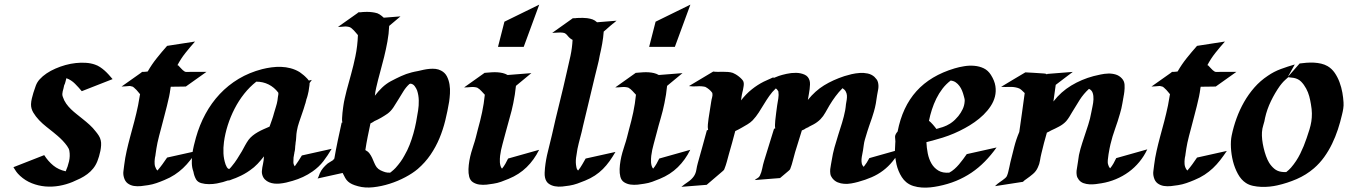

<svg xmlns="http://www.w3.org/2000/svg" viewBox="-20 -809 5940 846"><path d="M174.8 -125.5Q191.9 -98.6 214.8 -79.8Q237.8 -61 269.5 -54.2Q278.8 -74.7 284.2 -98.1Q289.6 -121.6 285.6 -144.5Q284.2 -153.8 275.6 -165.8Q267.1 -177.7 255.9 -189.5Q244.6 -201.2 233.2 -210.9Q221.7 -220.7 214.4 -226.6Q201.2 -237.3 184.3 -250.5Q167.5 -263.7 152.3 -279.5Q137.2 -295.4 126.7 -313Q116.2 -330.6 116.7 -350.1Q117.2 -362.8 120.4 -375.5Q123.5 -388.2 127 -399.9Q131.8 -415.5 137.7 -431.4Q143.6 -447.3 154.8 -459.5Q167.5 -473.6 185.3 -485.6Q203.1 -497.6 224.4 -506.8Q245.6 -516.1 268.6 -522.5Q291.5 -528.8 314.2 -531.2Q336.9 -533.7 358.6 -532.2Q380.4 -530.8 398.4 -524.4Q410.2 -520.5 420.9 -513.4Q431.6 -506.3 441.2 -497.8Q450.7 -489.3 459.5 -479.5Q468.3 -469.7 476.1 -460.4L340.3 -407.2Q327.1 -423.3 310.3 -440.2Q293.5 -457 272.5 -464.4Q270 -456.1 268.3 -448.2Q266.6 -440.4 262.7 -433.1Q262.7 -431.6 262.2 -430.7Q261.2 -424.3 259.5 -418.5Q257.8 -412.6 256.3 -406.7Q254.9 -400.9 254.6 -394.8Q254.4 -388.7 256.8 -382.3Q262.2 -365.7 271.7 -352.3Q281.2 -338.9 293 -327.6Q304.7 -316.4 317.6 -306.2Q330.6 -295.9 343.8 -285.2Q359.9 -272.5 374.8 -259Q389.6 -245.6 402.3 -229Q409.2 -220.7 415.3 -211.2Q421.4 -201.7 423.8 -190.9Q426.3 -181.2 425.5 -168.9Q424.8 -156.7 422.4 -144.3Q419.9 -131.8 416.3 -119.9Q412.6 -107.9 409.2 -99.1Q401.9 -80.6 390.6 -66.7Q379.4 -52.7 365 -42Q350.6 -31.2 334 -22.9Q317.4 -14.6 299.8 -7.3Q271.5 4.4 240.7 9.8Q210 15.1 179.4 12.5Q148.9 9.8 120.4 -1.5Q91.8 -12.7 68.4 -34.2Q62.5 -40 58.8 -43.9Q55.2 -47.9 52.2 -52Q49.3 -56.2 46.4 -60.8Q43.5 -65.4 39.1 -72.3Z M839.4 -626Q818.4 -602.5 797.4 -576.2Q776.4 -549.8 761.2 -520.5L764.2 -522Q771.5 -515.1 778.3 -507.1Q785.2 -499 793.9 -493.7Q798.8 -491.2 804.4 -491.9Q810.1 -492.7 815.4 -492.2H889.6L798.8 -427.7Q784.2 -427.7 767.1 -427.2Q750 -426.8 732.4 -426.8L731 -418.9Q730.5 -415.5 730.2 -412.6Q730 -409.7 729 -406.2V-404.8V-404.3Q728 -398.9 727.1 -393.8Q726.1 -388.7 725.1 -383.3Q720.7 -361.8 715.3 -341.3Q710 -320.8 704.6 -299.8Q697.3 -269.5 689 -240Q680.7 -210.4 673.8 -179.7Q671.4 -167 669.2 -154.8Q667 -142.6 665.5 -129.9Q665 -127 664.8 -124Q664.6 -121.1 663.6 -118.2Q663.6 -116.2 662.6 -113.3V-111.8Q662.6 -111.3 662.4 -110.8Q662.1 -110.4 662.1 -109.9V-109.4Q660.6 -98.1 661.4 -86.7Q662.1 -75.2 668 -64.9Q670.9 -60.1 673.8 -57.6Q685.5 -71.3 695.8 -85.4Q706.1 -99.6 716.3 -114.7L847.7 -144Q833 -122.1 818.1 -103Q803.2 -84 786.4 -68.1Q769.5 -52.2 749.5 -39.1Q729.5 -25.9 704.1 -15.6Q687 -8.3 669.2 -2.2Q651.4 3.9 632.8 6.8Q618.2 9.3 601.6 11Q585 12.7 569.8 10.3Q554.7 7.8 542.7 -1Q530.8 -9.8 525.9 -27.8Q522 -42 523.9 -54.9Q525.9 -67.9 527.3 -82Q531.2 -113.8 538.1 -144Q544.9 -174.3 553.2 -205.1Q563 -240.2 572 -274.9Q581.1 -309.6 588.4 -344.7Q590.8 -357.4 592.8 -369.6Q594.7 -381.8 597.2 -394.5H596.7Q591.3 -400.4 586.2 -407Q581.1 -413.6 574.7 -418.9Q570.8 -423.3 565.9 -426.3Q564.9 -427.2 564.5 -427.2Q561 -428.2 557.4 -429Q553.7 -429.7 552.2 -430.2Q543 -429.7 533.9 -428.7Q524.9 -427.7 515.6 -427.7L605.5 -491.2H602.5Q601.6 -491.2 602.8 -491.5Q604 -491.7 605.5 -491.7L606.4 -492.2H609.4Q611.8 -492.2 614.5 -492.4Q617.2 -492.7 618.2 -492.7Q621.6 -492.7 624.5 -493.2Q627.4 -493.7 630.9 -494.1Q648.4 -524.9 670.7 -552.7Q692.9 -580.6 716.3 -606.9ZM662.6 -111.8Q662.6 -110.8 662.4 -110.6Q662.1 -110.4 662.1 -109.9Q662.6 -115.7 663.1 -117.9Q663.6 -120.1 663.6 -119.6Q663.6 -119.1 663.3 -117.2Q663.1 -115.2 662.6 -113.3V-112.8ZM561 -429.7Q560.1 -430.2 559.6 -430.2Q560.1 -429.7 561 -429.7Z M1344.2 -443.4Q1344.2 -440.9 1344 -437.7Q1343.8 -434.6 1343.3 -430.7Q1343.3 -428.7 1342.3 -424.8Q1341.3 -416 1339.8 -407.2Q1338.4 -398.4 1335.9 -390.1Q1335 -385.3 1333.3 -380.6Q1331.5 -376 1330.1 -371.1Q1330.1 -370.1 1329.6 -368.4Q1329.1 -366.7 1328.6 -365Q1328.1 -363.3 1328.1 -362.5Q1328.1 -361.8 1328.1 -363.3Q1327.6 -362.3 1327.6 -361.3Q1327.1 -358.4 1326.2 -355.2Q1325.2 -352.1 1324.2 -349.6Q1318.4 -329.1 1311 -308.6Q1304.7 -290 1298.1 -271Q1291.5 -252 1288.1 -232.4Q1285.6 -218.8 1285.2 -205.3Q1284.7 -191.9 1282.2 -178.2Q1282.2 -174.8 1282.2 -175Q1282.2 -175.3 1281.7 -171.9Q1281.7 -169.4 1280.8 -164.6Q1280.8 -159.2 1280.3 -156.7Q1280.3 -153.3 1279.8 -150.4Q1279.3 -147.5 1278.8 -144L1277.3 -137.7Q1276.9 -134.8 1276.6 -132.3Q1276.4 -129.9 1275.9 -129.4L1275.4 -126L1273.4 -114.7Q1272.5 -103.5 1272.7 -94Q1272.9 -84.5 1278.8 -76.2Q1287.1 -87.4 1294.7 -99.4Q1302.2 -111.3 1310.1 -124L1441.4 -153.3Q1424.3 -124 1404.8 -98.6Q1385.3 -73.2 1357.4 -53.7Q1337.4 -39.6 1315.2 -29.3Q1293 -19 1269.5 -12.2Q1254.9 -7.8 1241 -4.6Q1227.1 -1.5 1211.9 0Q1200.2 1 1188.2 -0.2Q1176.3 -1.5 1165.8 -5.9Q1155.3 -10.3 1147.2 -18.3Q1139.2 -26.4 1135.7 -38.6Q1133.3 -46.4 1133.8 -54.4Q1134.3 -62.5 1135.7 -70.6Q1137.2 -78.6 1138.9 -86.7Q1140.6 -94.7 1141.6 -102.5L1143.1 -120.1Q1129.9 -103 1115 -87.2Q1100.1 -71.3 1081.5 -58.6Q1056.2 -40.5 1029.3 -29.3Q1018.1 -23.9 1007.3 -20.5Q1004.4 -19.5 999.8 -17.6Q995.1 -15.6 991.2 -14.2Q987.3 -12.7 985.1 -12Q982.9 -11.2 985.4 -12.7Q987.3 -13.7 989 -14.6Q990.7 -15.6 992.7 -16.6Q984.9 -14.2 977.5 -11.7Q970.2 -9.3 962.4 -6.8Q952.6 -3.9 935.8 -0.7Q918.9 2.4 900.9 2.4Q882.8 2.4 867.2 -2Q851.6 -6.3 844.2 -18.1Q835.4 -33.7 832.5 -51.3Q831.5 -53.2 831.5 -54.7Q825.7 -70.8 825.2 -90.1Q824.7 -109.4 827.1 -128.9Q829.6 -148.4 834.2 -167.5Q838.9 -186.5 843.3 -202.6Q858.9 -258.3 885.3 -306.9Q911.6 -355.5 948.2 -394.5Q984.9 -433.6 1031.7 -461.7Q1078.6 -489.7 1135.3 -504.4Q1154.8 -509.3 1176 -512.2Q1197.3 -515.1 1218.5 -514.4Q1239.7 -513.7 1260.3 -508.3Q1280.8 -502.9 1298.8 -492.2Q1299.3 -492.2 1302.5 -489.7Q1305.7 -487.3 1309.8 -484.1Q1314 -481 1317.9 -477.8Q1321.8 -474.6 1323.7 -472.7Q1330.1 -466.3 1334.2 -462.2Q1338.4 -458 1340.8 -454.1L1354 -457Q1351.6 -453.6 1349.4 -450.4Q1347.2 -447.3 1344.7 -443.8ZM1075.2 -192.9Q1082.5 -202.6 1093 -211.2Q1103.5 -219.7 1116 -226.8Q1128.4 -233.9 1141.6 -239.7Q1154.8 -245.6 1167.5 -251Q1167.5 -251 1168 -252Q1173.3 -267.1 1178.5 -281.5Q1183.6 -295.9 1187.5 -311Q1191.4 -325.2 1195.8 -338.6Q1200.2 -352.1 1202.6 -366.2Q1203.6 -369.6 1203.6 -374.3Q1203.6 -378.9 1204.6 -382.3Q1205.6 -387.2 1206.3 -391.8Q1207 -396.5 1206.1 -400.9Q1188.5 -424.3 1163.6 -436.8Q1138.7 -449.2 1109.4 -449.2Q1080.1 -426.3 1055.9 -395.8Q1031.7 -365.2 1013.7 -330.1Q995.6 -294.9 983.6 -257.3Q971.7 -219.7 966.8 -183.1Q963.4 -158.2 964.6 -133.1Q965.8 -107.9 974.1 -84Q976.6 -78.1 979.5 -72.5Q982.4 -66.9 988.3 -64.5L989.7 -64Q993.2 -66.9 996.1 -70.3Q999 -73.7 1001.5 -76.7Q1014.2 -91.8 1024.9 -108.6Q1035.6 -125.5 1045.9 -142.6Q1052.7 -155.3 1059.8 -168.2Q1066.9 -181.2 1075.2 -192.9ZM1329.6 -373Q1329.1 -372.6 1329.1 -372.1V-370.1Q1329.1 -372.1 1329.6 -373Z M1488.8 -269.5Q1487.8 -271.5 1487.8 -273.4Q1486.8 -277.8 1487.3 -288.8Q1487.8 -299.8 1489 -311.8Q1490.2 -323.7 1491.7 -334Q1493.2 -344.2 1493.7 -347.7Q1494.6 -353 1495.1 -356.2Q1495.6 -359.4 1496.1 -361.8Q1496.6 -364.3 1497.3 -367.2Q1498 -370.1 1499 -375.5L1507.3 -410.2L1526.9 -481.9Q1532.2 -502 1537.1 -521.2Q1542 -540.5 1545.9 -560.5Q1550.8 -584 1553.5 -607.2Q1556.2 -630.4 1557.1 -654.3Q1553.2 -658.7 1548.8 -664.1Q1544.4 -669.4 1539.6 -674.6Q1534.7 -679.7 1529.8 -683.8Q1524.9 -688 1520.5 -689.5Q1507.8 -693.4 1494.9 -691.9Q1481.9 -690.4 1469.2 -690.4L1559.1 -753.9H1556.2Q1554.7 -753.9 1555.9 -754.2Q1557.1 -754.4 1559.6 -754.4L1560.1 -754.9H1569.3Q1573.2 -755.4 1577.1 -755.9Q1581.1 -756.3 1585 -756.3Q1608.4 -757.8 1631.3 -753.4Q1643.6 -751.5 1652.8 -745.4Q1662.1 -739.3 1670.9 -731L1744.6 -736.8L1694.8 -694.8Q1693.4 -659.7 1687 -625.5Q1680.7 -591.3 1672.4 -557.6Q1664.1 -523.9 1654.8 -490.5Q1645.5 -457 1637.7 -422.9Q1635.3 -413.6 1634 -404.8Q1632.8 -396 1631.8 -387.2Q1646 -406.2 1663.6 -423.1Q1681.2 -439.9 1702.1 -451.2Q1725.1 -463.4 1747.3 -473.6Q1769.5 -483.9 1794.4 -490.2Q1801.3 -491.7 1808.3 -493.4Q1815.4 -495.1 1822.3 -496.1Q1834 -499 1846.9 -501.7Q1859.9 -504.4 1873.3 -505.6Q1886.7 -506.8 1899.4 -505.4Q1912.1 -503.9 1923.3 -498Q1940.4 -489.3 1949 -472.9Q1957.5 -456.5 1960.7 -436.8Q1963.9 -417 1962.6 -397Q1961.4 -377 1959 -360.8Q1952.1 -319.3 1942.1 -278.6Q1932.1 -237.8 1916.3 -199.7Q1900.4 -161.6 1877 -127.2Q1853.5 -92.8 1820.8 -64.5Q1798.3 -45.4 1765.6 -28.1Q1732.9 -10.7 1696.8 0.7Q1660.6 12.2 1624.3 16.1Q1587.9 20 1558.1 11.7Q1541.5 7.3 1531.2 2.4Q1521 -2.4 1513.7 -9Q1506.3 -15.6 1501.2 -24.7Q1496.1 -33.7 1489.7 -46.9L1379.4 -22.5Q1382.8 -27.8 1384.8 -33.9Q1386.7 -40 1389.2 -45.4Q1395.5 -59.1 1403.6 -68.6Q1411.6 -78.1 1422.9 -87.9Q1423.8 -88.4 1427.2 -90.8Q1430.7 -93.3 1435.3 -95.9Q1439.9 -98.6 1444.6 -101.6Q1449.2 -104.5 1452.6 -106.9V-107.4L1447.8 -105Q1445.3 -104 1447.8 -105.7Q1450.2 -107.4 1453.1 -109.9Q1460 -149.9 1468.3 -189.5Q1476.6 -229 1485.4 -268.6ZM1612.3 -265.1Q1606 -235.8 1600.1 -206.5Q1594.2 -177.2 1589.8 -147.5H1590.3Q1601.1 -142.1 1607.9 -133.1Q1614.7 -124 1619.6 -113.5Q1624.5 -103 1628.9 -92Q1633.3 -81.1 1639.6 -72.3Q1646.5 -63.5 1657.2 -58.3Q1668 -53.2 1677.7 -50.3Q1687.5 -47.4 1699.2 -48.3Q1701.2 -49.3 1702.6 -50.8Q1704.1 -52.2 1706.1 -53.7Q1715.3 -61 1723.1 -69.3Q1734.9 -82.5 1744.4 -95.5Q1753.9 -108.4 1762.2 -124Q1775.4 -146.5 1784.9 -170.9Q1794.4 -195.3 1801.5 -220.5Q1808.6 -245.6 1813.5 -271.2Q1818.4 -296.9 1822.3 -322.3Q1825.7 -343.8 1825.2 -366.7Q1824.7 -389.6 1817.9 -410.2Q1814.5 -419.4 1807.4 -429.2Q1800.3 -439 1789.1 -440.4L1784.2 -439Q1769.5 -425.8 1758.1 -407.7Q1746.6 -389.6 1735.6 -371.1Q1724.6 -352.5 1713.4 -335.7Q1702.1 -318.8 1687.5 -308.1Q1673.3 -298.3 1659.4 -290.3Q1645.5 -282.2 1629.9 -275.4Q1621.6 -269.5 1612.3 -265.1ZM1798.3 -489.7Q1802.7 -492.2 1804.7 -492.7Q1806.6 -493.2 1810.5 -493.7Q1807.6 -492.7 1804.7 -491.7Q1801.8 -490.7 1798.3 -489.7ZM1763.7 -475.6H1764.2Z M2085.4 -238.3Q2096.2 -276.4 2104.2 -314.2Q2112.3 -352.1 2116.2 -391.6Q2108.4 -399.9 2100.6 -408.4Q2092.8 -417 2082.5 -422.9Q2068.4 -426.8 2054 -425.3Q2039.6 -423.8 2024.9 -423.8L2115.7 -488.3Q2118.2 -488.3 2120.4 -488.3Q2122.6 -488.3 2125 -488.8Q2135.7 -489.7 2147.7 -490.5Q2159.7 -491.2 2171.6 -490.5Q2183.6 -489.7 2195.1 -487.1Q2206.5 -484.4 2216.8 -478.5L2321.3 -486.8L2253.4 -430.7Q2251.5 -411.6 2248.5 -392.3Q2245.6 -373 2241.7 -354.5Q2234.9 -320.8 2225.3 -288.6Q2215.8 -256.3 2207.5 -223.6Q2201.2 -198.2 2194.1 -173.6Q2187 -148.9 2183.6 -122.6Q2183.1 -117.7 2182.6 -109.9Q2182.1 -102.1 2182.6 -94Q2183.1 -85.9 2185.3 -78.4Q2187.5 -70.8 2191.9 -65.9Q2200.2 -75.7 2206.8 -87.4Q2213.4 -99.1 2218.8 -110.4L2355.5 -148.9Q2333.5 -104.5 2300.5 -72.3Q2267.6 -40 2221.2 -21Q2205.1 -14.2 2188 -8.1Q2170.9 -2 2153.3 0.5Q2140.6 2.9 2124 4.6Q2107.4 6.3 2092 4.2Q2076.7 2 2064.2 -5.9Q2051.8 -13.7 2047.4 -30.3Q2043.5 -45.9 2044.2 -64Q2044.9 -82 2048.1 -100.6Q2051.3 -119.1 2056.4 -137Q2061.5 -154.8 2066.4 -169.4Q2072.3 -186.5 2076.7 -203.9Q2081.1 -221.2 2085.4 -238.3ZM2202.6 -713.4 2356 -788.6 2287.6 -602.5H2174.3Z M2478 -493.7Q2486.3 -528.8 2493.7 -563Q2501 -597.2 2502.9 -633.3Q2491.7 -638.7 2482.4 -649.9Q2480 -653.3 2477.3 -656Q2474.6 -658.7 2471.2 -661.1L2467.8 -663.1L2460 -665Q2448.2 -666.5 2436.5 -665.3Q2424.8 -664.1 2413.1 -664.1L2502.4 -727.5H2501Q2499.5 -727.5 2500.2 -727.5Q2501 -727.5 2502.9 -728L2503.9 -728.5Q2506.3 -728.5 2510.5 -728.8Q2514.6 -729 2518.1 -729Q2518.6 -729 2518.8 -729.2Q2519 -729.5 2519.5 -729.5Q2522 -729.5 2524.7 -729.7Q2527.3 -730 2529.8 -730Q2538.6 -730.5 2548.1 -730.2Q2557.6 -730 2566.9 -729Q2581.1 -727.1 2591.1 -723.4Q2601.1 -719.7 2610.8 -710.9L2696.8 -717.8Q2693.4 -715.3 2690.4 -712.6Q2687.5 -710 2684.6 -707.5L2679.7 -704.1L2679.2 -703.6Q2673.8 -699.7 2669.9 -695.8Q2663.1 -690.4 2656.2 -683.8Q2649.4 -677.2 2642.6 -671.9L2640.1 -669.9Q2638.2 -643.1 2633.5 -616.9Q2628.9 -590.8 2622.6 -564.5Q2618.7 -541 2612.5 -517.8Q2606.4 -494.6 2601.1 -471.7Q2588.4 -417 2575 -362.5Q2561.5 -308.1 2548.8 -253.4Q2543.5 -228 2536.6 -203.1Q2529.8 -178.2 2524.4 -152.8Q2521 -135.3 2518.3 -113.8Q2515.6 -92.3 2519.5 -73.7Q2521 -63 2527.3 -57.6Q2537.6 -70.3 2545.9 -85Q2554.2 -99.6 2560.5 -110.4L2691.9 -139.6Q2679.2 -117.7 2665.8 -98.9Q2652.3 -80.1 2636.5 -64.2Q2620.6 -48.3 2601.3 -35.6Q2582 -22.9 2558.1 -13.2Q2541.5 -6.3 2524.2 -0.2Q2506.8 5.9 2488.8 8.8Q2474.6 11.2 2457.5 12.9Q2440.4 14.6 2424.8 11.7Q2409.2 8.8 2397.2 0Q2385.3 -8.8 2381.3 -27.3Q2379.4 -37.1 2379.9 -48.1Q2380.4 -59.1 2381.3 -68.8Q2385.3 -106.9 2394.5 -142.6Q2403.8 -178.2 2412.1 -214.8Q2427.7 -285.2 2445.1 -354.5Q2462.4 -423.8 2478 -493.7Z M2751.5 -238.3Q2762.2 -276.4 2770.3 -314.2Q2778.3 -352.1 2782.2 -391.6Q2774.4 -399.9 2766.6 -408.4Q2758.8 -417 2748.5 -422.9Q2734.4 -426.8 2720 -425.3Q2705.6 -423.8 2690.9 -423.8L2781.7 -488.3Q2784.2 -488.3 2786.4 -488.3Q2788.6 -488.3 2791 -488.8Q2801.8 -489.7 2813.7 -490.5Q2825.7 -491.2 2837.6 -490.5Q2849.6 -489.7 2861.1 -487.1Q2872.6 -484.4 2882.8 -478.5L2987.3 -486.8L2919.4 -430.7Q2917.5 -411.6 2914.6 -392.3Q2911.6 -373 2907.7 -354.5Q2900.9 -320.8 2891.4 -288.6Q2881.8 -256.3 2873.5 -223.6Q2867.2 -198.2 2860.1 -173.6Q2853 -148.9 2849.6 -122.6Q2849.1 -117.7 2848.6 -109.9Q2848.1 -102.1 2848.6 -94Q2849.1 -85.9 2851.3 -78.4Q2853.5 -70.8 2857.9 -65.9Q2866.2 -75.7 2872.8 -87.4Q2879.4 -99.1 2884.8 -110.4L3021.5 -148.9Q2999.5 -104.5 2966.6 -72.3Q2933.6 -40 2887.2 -21Q2871.1 -14.2 2854 -8.1Q2836.9 -2 2819.3 0.5Q2806.6 2.9 2790 4.6Q2773.4 6.3 2758.1 4.2Q2742.7 2 2730.2 -5.9Q2717.8 -13.7 2713.4 -30.3Q2709.5 -45.9 2710.2 -64Q2710.9 -82 2714.1 -100.6Q2717.3 -119.1 2722.4 -137Q2727.5 -154.8 2732.4 -169.4Q2738.3 -186.5 2742.7 -203.9Q2747.1 -221.2 2751.5 -238.3ZM2868.7 -713.4 3022 -788.6 2953.6 -602.5H2840.3Z M3396 -243.2Q3394.5 -250 3394.8 -258.5Q3395 -267.1 3396 -277.8Q3397.9 -294.9 3399.9 -311.3Q3401.9 -327.6 3404.3 -344.2Q3406.7 -359.9 3409.4 -375.2Q3412.1 -390.6 3409.7 -406.2Q3407.2 -410.2 3405 -413.3Q3402.8 -416.5 3398.4 -419.4Q3382.3 -404.3 3369.9 -386.5Q3357.4 -368.7 3346.2 -350.1Q3335 -331.5 3323.2 -313.2Q3311.5 -294.9 3296.4 -278.8Q3286.6 -269 3274.2 -261.5Q3261.7 -253.9 3249.5 -247.1Q3241.7 -242.7 3234.6 -238.8Q3227.5 -234.9 3219.7 -231.4Q3212.9 -205.1 3205.8 -179.7Q3198.7 -154.3 3191.4 -128.9Q3187 -112.8 3182.6 -96.4Q3178.2 -80.1 3171.9 -64.5Q3170.9 -61 3168.5 -58.8Q3166 -56.6 3163.6 -54.2Q3146.5 -39.1 3128.7 -24.4Q3110.8 -9.8 3093.8 5.4L2982.4 14.2Q2996.6 2.4 3012 -7.8Q3027.3 -18.1 3037.6 -32.7Q3045.9 -45.4 3048.3 -60.8Q3050.8 -76.2 3054.7 -90.3Q3064.9 -127 3075 -162.8Q3085 -198.7 3094.7 -234.9L3100.1 -236.3Q3097.7 -249 3099.1 -261.2Q3101.6 -286.6 3106 -311.5Q3110.4 -336.4 3113.8 -361.3Q3115.2 -371.1 3117.9 -380.4Q3120.6 -389.6 3118.7 -399.4Q3113.3 -407.7 3104.7 -414.8Q3096.2 -421.9 3087.4 -426.3Q3069.8 -430.2 3051.8 -428.7Q3033.7 -427.2 3015.6 -429.7L3122.6 -493.7Q3133.3 -492.2 3144 -492.4Q3154.8 -492.7 3165.8 -492.7Q3176.8 -492.7 3187.7 -491.9Q3198.7 -491.2 3209 -487.8Q3213.4 -486.3 3220.9 -481.9Q3228.5 -477.5 3235.8 -471.7Q3243.2 -465.8 3249 -459.5Q3254.9 -453.1 3256.3 -447.8Q3258.3 -439.5 3256.8 -430.7Q3255.4 -421.9 3253.9 -413.6L3250.5 -399.4V-398.9L3249 -391.6Q3249.5 -396.5 3249.3 -394.8Q3249 -393.1 3248.3 -388.4Q3247.6 -383.8 3246.6 -377.4Q3245.6 -371.1 3245.1 -366.7Q3255.9 -380.4 3267.6 -392.6Q3279.3 -404.8 3293.5 -416Q3317.4 -435.1 3345.2 -449.2Q3350.6 -451.7 3356 -454.1Q3361.3 -456.5 3366.7 -459Q3369.6 -460 3374 -462.2Q3378.4 -464.4 3382.3 -466.1Q3386.2 -467.8 3388.4 -468.3Q3390.6 -468.8 3388.7 -466.8Q3387.7 -465.8 3387.5 -465.3Q3387.2 -464.8 3386.2 -464.4L3412.1 -474.6Q3424.8 -479 3445.6 -483.6Q3466.3 -488.3 3487.1 -488Q3507.8 -487.8 3524.9 -480.2Q3542 -472.7 3547.4 -453.6Q3549.3 -446.8 3549.1 -437Q3548.8 -427.2 3547.4 -415.8Q3545.9 -404.3 3543.7 -392.1Q3541.5 -379.9 3539.6 -368.7Q3571.8 -408.7 3611.1 -432.9Q3650.4 -457 3700.7 -473.6Q3714.4 -478 3732.2 -482.2Q3750 -486.3 3768.3 -487.5Q3786.6 -488.8 3803.5 -485.1Q3820.3 -481.4 3832.5 -470.7Q3837.9 -465.3 3842.3 -459.7Q3846.7 -454.1 3848.6 -446.3Q3852.1 -432.6 3849.9 -417.5Q3847.7 -402.3 3844.7 -389.2Q3842.3 -370.6 3839.1 -352.8Q3835.9 -335 3830.6 -316.9Q3826.7 -302.7 3822 -289.3Q3817.4 -275.9 3812.5 -262.2Q3809.6 -253.9 3808.3 -250Q3807.1 -246.1 3806.2 -243.4Q3805.2 -240.7 3804.2 -237.5Q3803.2 -234.4 3801.3 -228.5L3791 -194.3Q3787.6 -182.6 3786.1 -170.9Q3784.7 -159.2 3782.7 -147Q3781.2 -137.7 3779.1 -127.7Q3776.9 -117.7 3776.1 -107.9Q3775.4 -98.1 3777.1 -89.4Q3778.8 -80.6 3785.6 -73.7Q3793 -83 3799.1 -92.5Q3805.2 -102.1 3810.5 -112.3L3947.3 -150.9Q3931.6 -120.6 3912.8 -97.7Q3894 -74.7 3871.1 -57.4Q3848.1 -40 3820.6 -28.1Q3793 -16.1 3760.3 -7.3Q3746.1 -3.4 3730.5 -0.7Q3714.8 2 3699.7 1Q3684.6 0 3670.9 -5.6Q3657.2 -11.2 3647 -24.4Q3640.1 -33.2 3638.7 -43.2Q3637.2 -53.2 3638.2 -63.5Q3639.2 -73.7 3641.4 -84Q3643.6 -94.2 3645 -104Q3649.4 -132.3 3657 -159.7Q3664.6 -187 3673.3 -214.1Q3682.1 -241.2 3690.4 -268.3Q3698.7 -295.4 3704.1 -323.2Q3705.6 -330.1 3706.1 -336.7Q3706.5 -343.3 3707.5 -349.6Q3709.5 -359.9 3710.9 -369.9Q3712.4 -379.9 3711.7 -388.9Q3710.9 -397.9 3706.5 -406Q3702.1 -414.1 3692.4 -420.4Q3675.3 -403.3 3661.4 -384.5Q3647.5 -365.7 3634.8 -344.7Q3625.5 -329.1 3616.7 -313Q3607.9 -296.9 3595.2 -283.7Q3581.5 -270 3564.2 -260.7Q3546.9 -251.5 3529.8 -243.2Q3526.9 -241.2 3526.6 -240.7Q3526.4 -240.2 3527.8 -241.2Q3523.9 -238.8 3520.3 -237.3Q3516.6 -235.8 3513.2 -234.4L3483.4 -138.2Q3478 -120.1 3473.6 -101.8Q3469.2 -83.5 3462.4 -65.9Q3461.4 -62.5 3459 -60.3Q3456.5 -58.1 3454.1 -55.7Q3444.8 -47.4 3435.5 -40Q3426.3 -32.7 3417 -24.4L3305.7 -15.6Q3311 -20.5 3317.9 -24.2Q3324.7 -27.8 3328.1 -34.7Q3335.4 -49.8 3338.6 -66.7Q3341.8 -83.5 3346.7 -99.6L3390.6 -241.7ZM3540.5 -248Q3547.9 -251.5 3547.6 -251.2Q3547.4 -251 3543.7 -249Q3540 -247.1 3535.2 -244.6Q3530.3 -242.2 3527.8 -241.2Q3530.8 -242.7 3533.7 -244.1Q3536.6 -245.6 3540.5 -248ZM3249 -390.6Q3249 -389.6 3248.8 -388.2Q3248.5 -386.7 3248.5 -387.7Q3248.5 -389.6 3249 -390.6ZM3249 -390.6V-391.6V-391.1Z M3923.8 -206.1Q3923.8 -211.9 3927 -218Q3930.2 -224.1 3935.1 -229.5Q3956.1 -338.4 4018.1 -407.2Q4080.1 -476.1 4186.5 -507.8Q4206.1 -513.7 4228.8 -517.3Q4251.5 -521 4273.4 -519Q4295.4 -517.1 4314.5 -508.1Q4333.5 -499 4346.2 -479Q4362.3 -453.6 4366 -429.7Q4369.6 -405.8 4364 -383.5Q4358.4 -361.3 4345 -341.1Q4331.5 -320.8 4313.5 -303.2Q4295.4 -285.6 4274.2 -270.8Q4252.9 -255.9 4231.9 -244.6Q4185.1 -218.8 4133.8 -202.6L4098.6 -192.4Q4093.3 -190.9 4088.6 -189.5Q4084 -188 4078.6 -187L4062 -182.6Q4063 -158.2 4067.9 -133.3Q4072.8 -108.4 4084.2 -88.6Q4095.7 -68.8 4114.7 -57.4Q4133.8 -45.9 4162.6 -48.3Q4174.8 -54.7 4185.5 -64.2Q4196.3 -73.7 4205.6 -84.7Q4214.8 -95.7 4223.4 -107.2Q4231.9 -118.7 4239.7 -129.9L4371.1 -159.2Q4346.7 -125 4319.3 -97.2Q4292 -69.3 4260.5 -48.1Q4229 -26.9 4192.9 -12Q4156.7 2.9 4114.7 11.2Q4098.1 14.6 4079.3 16.6Q4060.5 18.6 4041.7 17.3Q4022.9 16.1 4005.1 10.7Q3987.3 5.4 3973.1 -6.3Q3961.9 -15.6 3953.6 -28.6Q3945.3 -41.5 3939.5 -55.7Q3933.6 -69.8 3930.2 -84.7Q3926.8 -99.6 3924.8 -113.8Q3922.9 -130.9 3923.3 -146.2Q3923.8 -161.6 3924.8 -178.2Q3925.8 -185.5 3924.8 -192.4Q3923.8 -199.2 3923.8 -206.1ZM4168.9 -454.1Q4148.4 -438.5 4132.8 -418.2Q4117.2 -397.9 4105.7 -374.5Q4094.2 -351.1 4086.2 -326.2Q4078.1 -301.3 4073.2 -276.4Q4076.7 -274.4 4081.1 -270Q4085.4 -265.6 4090.3 -260.3Q4095.2 -254.9 4099.4 -249.5Q4103.5 -244.1 4106 -240.7L4120.6 -245.1Q4119.6 -245.1 4120.8 -245.4Q4122.1 -245.6 4124.5 -246.3Q4127 -247.1 4129.6 -247.8Q4132.3 -248.5 4133.8 -249Q4142.6 -252 4151.9 -256.3Q4152.8 -256.8 4156.2 -258.8Q4159.7 -260.7 4161.6 -261.7Q4164.1 -262.7 4166 -264.2Q4168 -265.6 4170.4 -267.1Q4180.2 -273.9 4187.7 -281.2Q4195.3 -288.6 4202.6 -297.4Q4213.9 -311.5 4221.7 -327.9Q4229.5 -344.2 4230.5 -362.3Q4231.4 -368.2 4229.7 -374.8Q4228 -381.3 4226.6 -386.7Q4223.6 -398.4 4219 -409.7Q4214.4 -420.9 4207.5 -430.2Q4200.7 -439.5 4191.4 -446Q4182.1 -452.6 4168.9 -454.1ZM4138.2 -249Q4139.2 -249 4142.1 -250Q4143.1 -250.5 4144.5 -250.7Q4146 -251 4145 -251ZM4111.3 -238.3Q4113.8 -237.3 4115.5 -237.3Q4117.2 -237.3 4115.2 -237.8ZM4084 -188.5Q4083 -188 4083.7 -188.2Q4084.5 -188.5 4085.9 -189Q4085.4 -189 4085 -188.7Q4084.5 -188.5 4084 -188.5ZM4177.7 -268.1Q4177.2 -268.1 4177.2 -267.6Q4180.2 -269 4177.7 -268.1Z M4484.4 -7.3 4486.8 -8.8 4483.9 -7.3 4364.3 11.2Q4374 1 4385.5 -6.6Q4397 -14.2 4408.2 -23.4Q4411.6 -26.9 4412.6 -27.6Q4413.6 -28.3 4416 -32.2L4418 -37.1Q4418.9 -39.1 4420.4 -43.7Q4421.9 -48.3 4422.4 -50.8Q4425.3 -62 4427.5 -73Q4429.7 -84 4432.1 -94.7Q4440.4 -128.4 4449 -161.9Q4457.5 -195.3 4471.2 -227.5Q4477.5 -271 4483.4 -313.5Q4489.3 -356 4495.1 -398.9Q4487.8 -405.8 4481 -412.4Q4474.1 -418.9 4465.3 -421.4Q4447.3 -426.8 4428.5 -426Q4409.7 -425.3 4391.1 -426.3Q4418 -442.4 4444.6 -458.5Q4471.2 -474.6 4498 -490.2Q4518.1 -489.3 4537.6 -488Q4557.1 -486.8 4577.1 -485.4Q4581.1 -485.4 4585.2 -484.6Q4589.4 -483.9 4592.8 -481.4L4595.7 -483.4L4707 -492.2Q4688 -478 4669.2 -463.6Q4650.4 -449.2 4631.8 -435.1L4621.6 -361.8Q4654.8 -404.8 4700.2 -432.1Q4745.6 -459.5 4798.3 -473.6Q4812.5 -477.1 4829.3 -480.7Q4846.2 -484.4 4863.3 -484.9Q4880.4 -485.4 4896 -480.7Q4911.6 -476.1 4923.3 -463.4Q4934.1 -451.7 4935.1 -435.8Q4936 -419.9 4934.1 -404.8Q4934.1 -403.8 4933.6 -401.4Q4933.1 -398.9 4932.9 -396Q4932.6 -393.1 4932.1 -390.6Q4931.6 -388.2 4931.2 -386.7L4930.2 -379.9Q4929.7 -377.4 4929.2 -375Q4928.7 -372.6 4928.7 -371.6L4925.3 -352.5Q4923.3 -341.3 4920.9 -330.6Q4918.5 -319.8 4915 -308.6Q4905.3 -274.4 4893.3 -241.2Q4881.3 -208 4873 -173.3Q4871.6 -167.5 4869.1 -155.3Q4866.7 -143.1 4864.5 -129.6Q4862.3 -116.2 4861.3 -104.2Q4860.4 -92.3 4861.8 -86.9Q4862.8 -82.5 4865.2 -76.9Q4867.7 -71.3 4871.6 -67.4Q4879.9 -77.6 4886.5 -89.1Q4893.1 -100.6 4898.4 -112.3L5035.2 -150.9Q5021 -120.6 5000.2 -95.5Q4979.5 -70.3 4953.4 -51.3Q4927.2 -32.2 4896.7 -19.5Q4866.2 -6.8 4833.5 -1.5Q4822.3 0.5 4808.3 2.2Q4794.4 3.9 4780.5 3.2Q4766.6 2.4 4754.2 -2Q4741.7 -6.3 4733.4 -17.1Q4726.1 -26.4 4724.4 -36.4Q4722.7 -46.4 4723.6 -56.6Q4724.6 -66.9 4726.8 -77.1Q4729 -87.4 4730 -97.7Q4732.9 -126 4740.7 -152.8Q4748.5 -179.7 4757.6 -206.3Q4766.6 -232.9 4775.1 -259.5Q4783.7 -286.1 4788.6 -314Q4790.5 -324.7 4793.9 -340.3Q4797.4 -356 4798.1 -371.3Q4798.8 -386.7 4794.7 -399.4Q4790.5 -412.1 4778.3 -417.5Q4754.4 -395.5 4737.5 -369.1Q4720.7 -342.8 4704.1 -314.9Q4697.8 -304.2 4691.9 -294.4Q4686 -284.7 4677.7 -274.9Q4665 -261.2 4646.7 -251.5Q4628.4 -241.7 4611.8 -234.4Q4607.9 -231.9 4603 -229.5Q4598.1 -227.1 4592.8 -224.6Q4585.9 -201.7 4580.1 -179Q4574.2 -156.2 4568.8 -133.3Q4564.9 -117.7 4562.5 -101.8Q4560.1 -85.9 4553.2 -71.8Q4545.9 -54.7 4531.5 -42.5Q4517.1 -30.3 4502.9 -20.5L4494.6 -14.6Q4494.6 -14.2 4494.1 -14.2L4491.2 -12.2Q4493.2 -13.7 4494.6 -14.4Q4496.1 -15.1 4497.1 -16.1L4494.6 -14.6Q4494.6 -14.2 4494.1 -14.2L4487.3 -7.8ZM4497.1 -16.1Q4502 -20 4502 -20.5ZM4483.9 -7.3H4484.4Q4483.9 -6.8 4483.9 -6.8Q4482.9 -6.3 4483.9 -7.3ZM4418.9 -37.1Q4418.9 -37.6 4419.2 -37.8Q4419.4 -38.1 4419.4 -38.6Q4419.4 -38.1 4419.2 -37.8Q4418.9 -37.6 4418.9 -37.1Z M5377.4 -626Q5356.4 -602.5 5335.4 -576.2Q5314.5 -549.8 5299.3 -520.5L5302.2 -522Q5309.6 -515.1 5316.4 -507.1Q5323.2 -499 5332 -493.7Q5336.9 -491.2 5342.5 -491.9Q5348.1 -492.7 5353.5 -492.2H5427.7L5336.9 -427.7Q5322.3 -427.7 5305.2 -427.2Q5288.1 -426.8 5270.5 -426.8L5269 -418.9Q5268.6 -415.5 5268.3 -412.6Q5268.1 -409.7 5267.1 -406.2V-404.8V-404.3Q5266.1 -398.9 5265.1 -393.8Q5264.2 -388.7 5263.2 -383.3Q5258.8 -361.8 5253.4 -341.3Q5248 -320.8 5242.7 -299.8Q5235.4 -269.5 5227.1 -240Q5218.8 -210.4 5211.9 -179.7Q5209.5 -167 5207.3 -154.8Q5205.1 -142.6 5203.6 -129.9Q5203.1 -127 5202.9 -124Q5202.6 -121.1 5201.7 -118.2Q5201.7 -116.2 5200.7 -113.3V-111.8Q5200.7 -111.3 5200.4 -110.8Q5200.2 -110.4 5200.2 -109.9V-109.4Q5198.7 -98.1 5199.5 -86.7Q5200.2 -75.2 5206.1 -64.9Q5209 -60.1 5211.9 -57.6Q5223.6 -71.3 5233.9 -85.4Q5244.1 -99.6 5254.4 -114.7L5385.7 -144Q5371.1 -122.1 5356.2 -103Q5341.3 -84 5324.5 -68.1Q5307.6 -52.2 5287.6 -39.1Q5267.6 -25.9 5242.2 -15.6Q5225.1 -8.3 5207.3 -2.2Q5189.5 3.9 5170.9 6.8Q5156.2 9.3 5139.6 11Q5123 12.7 5107.9 10.3Q5092.8 7.8 5080.8 -1Q5068.8 -9.8 5064 -27.8Q5060.1 -42 5062 -54.9Q5064 -67.9 5065.4 -82Q5069.3 -113.8 5076.2 -144Q5083 -174.3 5091.3 -205.1Q5101.1 -240.2 5110.1 -274.9Q5119.1 -309.6 5126.5 -344.7Q5128.9 -357.4 5130.9 -369.6Q5132.8 -381.8 5135.3 -394.5H5134.8Q5129.4 -400.4 5124.3 -407Q5119.1 -413.6 5112.8 -418.9Q5108.9 -423.3 5104 -426.3Q5103 -427.2 5102.5 -427.2Q5099.1 -428.2 5095.5 -429Q5091.8 -429.7 5090.3 -430.2Q5081.1 -429.7 5072 -428.7Q5063 -427.7 5053.7 -427.7L5143.6 -491.2H5140.6Q5139.6 -491.2 5140.9 -491.5Q5142.1 -491.7 5143.6 -491.7L5144.5 -492.2H5147.5Q5149.9 -492.2 5152.6 -492.4Q5155.3 -492.7 5156.2 -492.7Q5159.7 -492.7 5162.6 -493.2Q5165.5 -493.7 5168.9 -494.1Q5186.5 -524.9 5208.7 -552.7Q5231 -580.6 5254.4 -606.9ZM5200.7 -111.8Q5200.7 -110.8 5200.4 -110.6Q5200.2 -110.4 5200.2 -109.9Q5200.7 -115.7 5201.2 -117.9Q5201.7 -120.1 5201.7 -119.6Q5201.7 -119.1 5201.4 -117.2Q5201.2 -115.2 5200.7 -113.3V-112.8ZM5099.1 -429.7Q5098.1 -430.2 5097.7 -430.2Q5098.1 -429.7 5099.1 -429.7Z M5655.8 -472.7Q5656.2 -473.1 5656.5 -472.9Q5656.7 -472.7 5657.2 -473.1L5706.5 -529.3Q5720.2 -531.2 5736.6 -532.5Q5752.9 -533.7 5769.3 -533Q5785.6 -532.2 5801.3 -528.6Q5816.9 -524.9 5829.6 -517.6Q5848.1 -506.8 5861.1 -488Q5874 -469.2 5882.3 -446.8Q5890.6 -424.3 5894.8 -400.9Q5898.9 -377.4 5899.9 -357.9Q5900.9 -344.2 5898.7 -330.3Q5896.5 -316.4 5893.1 -303.2Q5885.7 -271 5875 -238.5Q5864.3 -206.1 5849.4 -175.3Q5834.5 -144.5 5814.7 -116.9Q5794.9 -89.4 5769.5 -67.4Q5735.4 -38.1 5693.6 -20Q5651.9 -2 5607.9 7.8Q5593.3 11.2 5574.7 13.2Q5556.2 15.1 5537.4 14.4Q5518.6 13.7 5500.7 9.8Q5482.9 5.9 5469.7 -2.9Q5448.7 -16.6 5434.6 -42.5Q5420.4 -68.4 5412.8 -98.4Q5405.3 -128.4 5403.8 -158.9Q5402.3 -189.5 5407.2 -212.4Q5415 -250.5 5428.7 -288.1Q5442.4 -325.7 5461.9 -359.9Q5481.4 -394 5507.3 -423.6Q5533.2 -453.1 5566.4 -475.1Q5593.3 -493.7 5623.8 -504.9Q5654.3 -516.1 5685.1 -524.9ZM5680.7 -465.8Q5668.9 -467.8 5656.2 -468.8L5652.8 -465.8Q5647.5 -460.9 5643.1 -457Q5638.7 -453.1 5635 -449.2Q5631.3 -445.3 5627.7 -440.9Q5624 -436.5 5619.6 -430.7Q5597.7 -399.9 5580.1 -363.5Q5562.5 -327.1 5554.2 -289.6Q5551.8 -273.9 5546.6 -258.3Q5541.5 -242.7 5540.5 -226.1Q5539.6 -211.9 5541.5 -193.8Q5543.5 -175.8 5547.9 -157.2Q5552.2 -138.7 5558.3 -121.6Q5564.5 -104.5 5571.8 -92.3Q5581.5 -76.7 5595 -65.4Q5608.4 -54.2 5627 -51.8Q5632.3 -50.8 5637.2 -50.8Q5642.1 -50.8 5647.5 -50.8Q5653.3 -55.2 5658.9 -60.5Q5664.6 -65.9 5668.5 -70.3Q5692.9 -98.6 5709.2 -131.8Q5725.6 -165 5737.3 -200.2Q5744.6 -221.2 5750 -239Q5755.4 -256.8 5758.1 -273.9Q5760.7 -291 5760.5 -309.3Q5760.3 -327.6 5756.3 -349.6Q5753.4 -367.7 5748.8 -385Q5744.1 -402.3 5735.4 -418.5Q5726.1 -436 5713.4 -449Q5700.7 -461.9 5680.7 -465.8ZM5665.5 -471.2Q5664.1 -471.2 5662.6 -470.7Q5663.6 -470.7 5664.1 -470.9Q5664.6 -471.2 5665.5 -471.2Z"/></svg>

Font: Autopia Bold Italic
Style: Bold Italic
Weight: 700
Italic angle: -104°
Designer: Antoine Gelgon
Foundry: Antoine Gelgon
Version: V.1.0